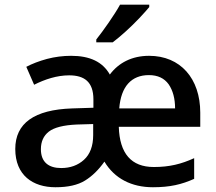

<svg xmlns="http://www.w3.org/2000/svg" viewBox="-20 -786 920 816"><path d="M614.3 -766.1H490.2C466.3 -722.7 418.5 -654.8 389.2 -618.2V-606H459C475.1 -618.2 493.2 -633.3 514.2 -652.3C534.7 -670.9 554.2 -689.9 572.3 -709C590.3 -728 604 -743.7 614.3 -755.9ZM613.8 -548.8C541 -548.8 484.4 -519.5 446.8 -469.2C416 -523.4 361.8 -548.8 282.2 -548.8C247.6 -548.8 213.4 -544.4 179.7 -535.6C146 -526.4 116.7 -515.1 91.8 -502L125 -425.8C170.4 -448.7 221.7 -465.8 273.9 -465.8C337.9 -465.8 377 -438.5 377 -363.8V-328.1L286.1 -325.2C125.5 -319.8 44.9 -262.2 44.9 -152.8C44.9 -41 119.6 9.8 215.8 9.8C268.6 9.8 310.5 0.5 341.3 -18.6C372.1 -37.6 399.4 -64.5 423.8 -99.1C466.8 -26.9 539.6 9.8 629.9 9.8C702.1 9.8 752 -2 805.2 -25.9V-113.8C750.5 -88.9 700.7 -76.2 633.8 -76.2C538.1 -76.2 488.3 -133.3 484.9 -247.1H831.1V-307.1C831.1 -452.6 746.6 -548.8 613.8 -548.8ZM612.8 -466.8C650.4 -466.8 678.2 -453.6 696.8 -427.7C714.8 -401.4 724.1 -367.2 724.1 -325.2H486.8C494.1 -418.5 538.6 -466.8 612.8 -466.8ZM376 -258.8V-211.9C376 -165.5 362.8 -130.4 336.9 -106.9C311 -83.5 278.8 -71.8 240.2 -71.8C188 -71.8 153.8 -95.7 153.8 -151.9C153.8 -184.1 165 -209 187.5 -226.6C210 -244.1 250 -254.4 307.1 -256.8Z"/></svg>

Font: Noto Reveo Sans
Style: Regular
Weight: 500
Designer: Monotype Design Team
Foundry: Monotype Imaging Inc.
Version: Version 2.007